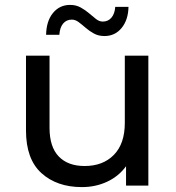

<svg xmlns="http://www.w3.org/2000/svg" viewBox="-20 -757 717 783"><path d="M314 6Q212 6 149 -51Q86 -108 86 -225V-530H182V-236Q182 -158 219.5 -119Q257 -80 325 -80Q400 -80 444.5 -125.5Q489 -171 489 -256V-530H585V0H494V-79Q464 -38 417 -16Q370 6 314 6ZM406 -610Q382 -610 363.5 -620Q345 -630 329.5 -643.5Q314 -657 300.5 -667Q287 -677 273 -677Q251 -677 237.5 -661Q224 -645 222 -615H168Q169 -671 196 -704Q223 -737 266 -737Q290 -737 309 -726.5Q328 -716 343 -703Q358 -690 371.5 -679.5Q385 -669 399 -669Q421 -669 434.5 -685Q448 -701 450 -729H504Q503 -676 476 -643Q449 -610 406 -610Z"/></svg>

Font: Montserrat Medium
Style: Regular
Weight: 500
Designer: Julieta Ulanovsky
Foundry: Julieta Ulanovsky
Version: Version 9.000; ttfautohint (v1.8.4.7-5d5b)